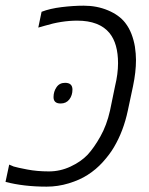

<svg xmlns="http://www.w3.org/2000/svg" viewBox="-52 -660 534 689"><path d="M115.2 9.8Q33.2 9.8 -32.2 -7.3L-19 -69.3Q-13.7 -66.9 -2.9 -62.5Q9.8 -58.6 45.4 -51.8Q81.1 -44.9 123.5 -44.9Q164.1 -44.9 201.2 -62.3Q238.3 -79.6 262.2 -104.5Q285.6 -129.9 308.3 -170.4Q331.1 -210.9 342.8 -263.2L360.8 -350.6Q371.6 -395 371.6 -433.1Q371.6 -503.4 341.3 -541Q304.7 -585.9 225.1 -585.9Q168.5 -585.9 107.9 -567.4Q98.6 -564.9 93 -563.2Q87.4 -561.5 85.4 -561L97.2 -617.7Q127.4 -629.4 169.4 -634.5Q211.4 -639.6 248.5 -639.6Q295.9 -639.6 335.7 -622.8Q375.5 -606 397 -578.6Q411.1 -560.5 419.7 -538.3Q428.2 -516.1 432.1 -492.7Q436 -466.8 436 -444.8Q436 -401.4 425.3 -350.6L406.7 -263.2Q391.1 -189.5 356.9 -131.8Q341.8 -106 317.1 -78.6Q292.5 -51.3 262.2 -32.2Q234.4 -14.2 195.1 -2.2Q155.8 9.8 115.2 9.8ZM165.5 -288.6Q140.1 -288.6 140.1 -311.5Q140.1 -331.5 150.9 -347.2Q161.6 -362.8 181.6 -362.8Q208 -362.8 208 -338.4Q208 -317.9 196.8 -303.2Q185.5 -288.6 165.5 -288.6Z"/></svg>

Font: Open Sans Light
Style: Italic
Weight: 300
Italic angle: -12°
Designer: Monotype Design Team
Foundry: Monotype Imaging Inc.
Version: Version 3.003; ttfautohint (v1.8.4)